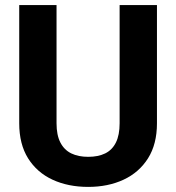

<svg xmlns="http://www.w3.org/2000/svg" viewBox="-20 -731 698 761"><path d="M602.1 -710.9V-242.2Q602.1 -159.7 566.7 -103.5Q531.2 -47.4 469.7 -18.8Q408.2 9.8 329.6 9.8Q250 9.8 188.2 -18.8Q126.5 -47.4 91.3 -103.5Q56.2 -159.7 56.2 -242.2V-710.9H204.1V-242.2Q204.1 -195.8 219.2 -166.3Q234.4 -136.7 262.5 -123Q290.5 -109.4 329.6 -109.4Q369.1 -109.4 397 -123Q424.8 -136.7 439.5 -166.3Q454.1 -195.8 454.1 -242.2V-710.9Z"/></svg>

Font: Heebo
Style: Bold
Weight: 700
Designer: Oded Ezer
Foundry: Ezer Type House
Version: Version 3.100